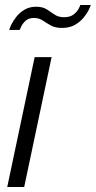

<svg xmlns="http://www.w3.org/2000/svg" viewBox="-20 -750 384 770"><path d="M119 -521H187L77 0H9ZM229 -638Q201 -638 183.5 -648Q166 -658 151 -668Q136 -678 116 -678Q95 -678 83 -667Q71 -656 65.5 -644.5Q60 -633 59 -630H17Q18 -636 25 -650.5Q32 -665 45 -682Q58 -699 78 -711Q98 -723 125 -723Q151 -723 167.5 -712.5Q184 -702 199 -691.5Q214 -681 237 -681Q262 -681 276 -692.5Q290 -704 296 -716Q302 -728 302 -730H344Q343 -725 336 -710.5Q329 -696 315 -679Q301 -662 280 -650Q259 -638 229 -638Z"/></svg>

Font: Raleway
Style: Italic
Weight: 400
Italic angle: -12°
Designer: Matt McInerney, Pablo Impallari, Rodrigo Fuenzalida
Foundry: Matt McInerney, Pablo Impallari, Rodrigo Fuenzalida
Version: Version 4.026